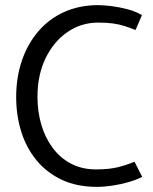

<svg xmlns="http://www.w3.org/2000/svg" viewBox="-20 -714 596 748"><path d="M533 -655Q510 -669 478.5 -677.5Q447 -686 415.5 -690Q384 -694 363 -694Q289 -694 229.5 -667Q170 -640 128.5 -591Q87 -542 65 -477Q43 -412 43 -336Q43 -265 62.5 -202Q82 -139 121.5 -90.5Q161 -42 220 -14Q279 14 357 14Q386 14 419 9Q452 4 482.5 -5Q513 -14 534 -25L504 -84Q476 -72 441 -63Q406 -54 354 -54Q300 -54 257.5 -76Q215 -98 185.5 -137.5Q156 -177 141 -228Q126 -279 126 -337Q126 -422 157.5 -487Q189 -552 242.5 -589Q296 -626 363 -626Q397 -626 421 -622.5Q445 -619 465.5 -612.5Q486 -606 508 -597Z"/></svg>

Font: Catamaran Thin
Style: Regular
Weight: 400
Version: Version 2.000